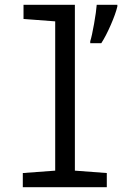

<svg xmlns="http://www.w3.org/2000/svg" viewBox="-20 -780 540 800"><path d="M75 -59 210 -69V-691L78 -701V-760H292V-69L425 -59V0H75ZM356 -608Q363 -630 372 -681Q381 -732 383 -760H469V-753Q462 -723 441.5 -676Q421 -629 402 -600H356Z"/></svg>

Font: Noto Sans Mono UI Cond
Style: Regular
Weight: 400
Width: 3
Monospace: yes
Designer: Monotype Design team
Foundry: Monotype Imaging Inc.
Version: Version 1.000